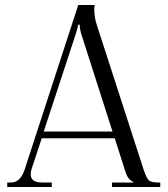

<svg xmlns="http://www.w3.org/2000/svg" viewBox="-20 -748 670 768"><path d="M155 -222H430L306 -609Q299 -631 299 -649H292Q292 -639 282 -609ZM9 0V-18H24Q62 -18 79 -71L293 -728H358V-723Q358 -722 357.5 -718.5Q357 -715 357 -713Q357 -679 367 -649L554 -71Q566 -35 575.5 -26.5Q585 -18 613 -18H621V0H428V-18H514V-20Q493 -28 483 -57L439 -195H147L106 -71Q103 -63 103 -50Q103 -18 149 -18H187V0Z"/></svg>

Font: Foglihten068fMac
Style: Regular
Weight: 500
Designer: gluk (gluksza@wp.pl)
Foundry: gluk (gluksza@wp.pl)
Version: Version 0.68